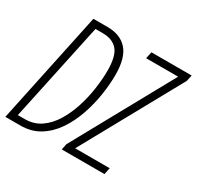

<svg xmlns="http://www.w3.org/2000/svg" viewBox="-154 -889 1088 1063"><g transform="rotate(30 390.5 -357.0)"><path d="M2 0 152.8 -713.9H243.7Q325.7 -713.9 369.9 -664.1Q414.1 -614.3 414.1 -506.3Q414.1 -446.3 403.6 -377.4Q393.1 -308.6 370.1 -241.9Q347.2 -175.3 310.3 -120.6Q273.4 -65.9 220.7 -33Q168 0 97.7 0ZM57.1 -43H101.1Q158.7 -43 202.1 -72.8Q245.6 -102.5 276.4 -152.6Q307.1 -202.6 326.7 -263.4Q346.2 -324.2 355.2 -387Q364.3 -449.7 364.3 -504.9Q364.3 -596.7 332.3 -633.8Q300.3 -670.9 237.3 -670.9H190.9ZM362.8 0 370.6 -38.1 719.2 -670.9H514.6L523.9 -713.9H780.8L772.5 -674.8L423.8 -42.5H644.5L635.7 0Z"/></g></svg>

Font: Open Sans Condensed Light
Style: Italic
Weight: 300
Width: 3
Italic angle: -12°
Designer: Monotype Design Team
Foundry: Monotype Imaging Inc.
Version: Version 3.000; ttfautohint (v1.8.4)